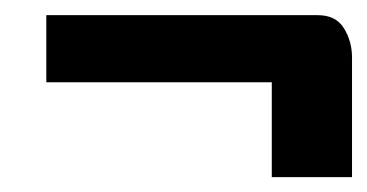

<svg xmlns="http://www.w3.org/2000/svg" viewBox="-20 -449 491 257"><path d="M451.2 -211.9H343.8V-338.9H42V-428.7H405.3Q429.7 -428.7 440.4 -411.1Q451.2 -393.6 451.2 -372.1Z"/></svg>

Font: RIT TN Joy
Style: Bold
Weight: 700
Designer: Hussain K H
Foundry: Rachana Institute of Typography
Version: 1.6.2